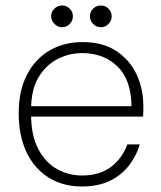

<svg xmlns="http://www.w3.org/2000/svg" viewBox="-20 -666 584 698"><path d="M278 12Q208 12 156 -21Q104 -54 76 -113.5Q48 -173 48 -254Q48 -335 77.5 -393Q107 -451 159.5 -482Q212 -513 280 -513Q354 -513 403 -480.5Q452 -448 476.5 -395.5Q501 -343 501 -281Q501 -272 501 -263Q501 -254 500 -242H80V-280H458Q457 -376 407 -424.5Q357 -473 279 -473Q231 -473 188.5 -451Q146 -429 119.5 -384Q93 -339 93 -268V-250Q93 -174 119 -124.5Q145 -75 187 -51.5Q229 -28 278 -28Q341 -28 382 -58Q423 -88 443 -141H488Q475 -97 447 -62Q419 -27 377 -7.5Q335 12 278 12ZM206 -567Q190 -567 178 -579Q166 -591 166 -607Q166 -623 177.5 -634.5Q189 -646 206 -646Q222 -646 233.5 -634.5Q245 -623 245 -607Q245 -591 233.5 -579Q222 -567 206 -567ZM347 -567Q330 -567 318.5 -579Q307 -591 307 -607Q307 -623 318.5 -634.5Q330 -646 347 -646Q363 -646 374.5 -634.5Q386 -623 386 -607Q386 -591 374.5 -579Q363 -567 347 -567Z"/></svg>

Font: DM Sans 17pt ExtraLight
Style: Regular
Weight: 250
Version: Version 4.004;gftools[0.9.30]